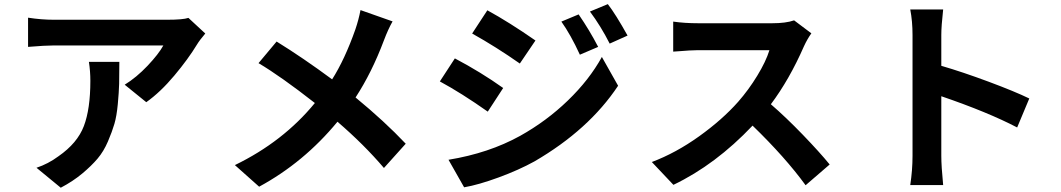

<svg xmlns="http://www.w3.org/2000/svg" viewBox="-20 -836 5040 912"><path d="M402.3 -542H546.9Q546.9 -475.6 545.9 -437.5Q544.9 -399.4 539.6 -341.8Q534.2 -284.2 523.4 -247.6Q512.7 -210.9 492.7 -164.1Q472.7 -117.2 443.4 -82.5Q414.1 -47.9 370.1 -11.2Q326.2 25.4 268.6 55.7L153.3 -39.1Q209 -57.6 257.8 -93.8Q347.7 -156.2 378.4 -237.3Q409.2 -318.4 409.2 -452.1Q409.2 -497.1 402.3 -542ZM875 -751 955.1 -676.8Q927.7 -644.5 916 -625Q874 -555.7 808.1 -477.1Q742.2 -398.4 674.8 -350.6L572.3 -433.6Q627.9 -467.8 680.7 -523.4Q733.4 -579.1 755.9 -620.1H235.4Q195.3 -620.1 113.3 -613.3V-752Q176.8 -742.2 235.4 -742.2H774.4Q848.6 -742.2 875 -751Z M1692.4 -788.1 1844.7 -734.4Q1823.2 -696.3 1803.7 -644.5Q1746.1 -491.2 1668.9 -373Q1806.6 -259.8 1907.2 -153.3L1803.7 -38.1Q1709 -149.4 1583 -257.8Q1423.8 -64.5 1210.9 50.8L1095.7 -51.8Q1325.2 -163.1 1475.6 -346.7Q1313.5 -473.6 1208 -536.1L1293.9 -638.7Q1418.9 -561.5 1557.6 -459Q1618.2 -554.7 1668 -696.3Q1683.6 -742.2 1692.4 -788.1Z M2728.5 -767.6Q2780.3 -692.4 2821.3 -613.3L2734.4 -576.2Q2690.4 -671.9 2646.5 -733.4ZM2867.2 -816.4Q2904.3 -768.6 2960.9 -667L2876 -628.9Q2834 -711.9 2782.2 -781.2ZM2294.9 -787.1Q2398.4 -730.5 2523.4 -643.6L2449.2 -534.2Q2337.9 -612.3 2222.7 -676.8ZM2110.4 -77.1Q2301.8 -108.4 2450.2 -190.4Q2576.2 -260.7 2677.7 -358.9Q2779.3 -457 2838.9 -565.4L2916 -428.7Q2777.3 -219.7 2518.6 -69.3Q2444.3 -28.3 2348.6 6.8Q2252.9 42 2184.6 53.7ZM2140.6 -558.6Q2264.6 -493.2 2370.1 -418L2296.9 -305.7Q2170.9 -394.5 2069.3 -449.2Z M3752 -739.3 3834 -677.7Q3814.5 -650.4 3798.8 -616.2Q3729.5 -458 3641.6 -340.8Q3712.9 -279.3 3793.5 -195.8Q3874 -112.3 3920.9 -54.7L3806.6 43.9Q3710 -88.9 3554.7 -239.3Q3378.9 -53.7 3178.7 42L3076.2 -66.4Q3190.4 -109.4 3300.8 -188.5Q3411.1 -267.6 3486.3 -352.5Q3536.1 -409.2 3577.1 -476.6Q3618.2 -543.9 3634.8 -597.7H3295.9Q3277.3 -597.7 3253.4 -596.2Q3229.5 -594.7 3207 -592.8Q3184.6 -590.8 3177.7 -590.8V-733.4Q3232.4 -725.6 3295.9 -725.6H3648.4Q3712.9 -725.6 3752 -739.3Z M4869.1 -368.2 4811.5 -230.5Q4673.8 -302.7 4451.2 -378.9V-95.7Q4451.2 -46.9 4460 43H4303.7Q4314.5 -28.3 4314.5 -95.7V-669.9Q4314.5 -735.4 4303.7 -791H4460Q4451.2 -711.9 4451.2 -669.9V-523.4Q4551.8 -494.1 4676.3 -447.8Q4800.8 -401.4 4869.1 -368.2Z"/></svg>

Font: Nasu
Style: Bold
Weight: 700
Designer: Ryoko NISHIZUKA (kana &amp; ideographs); Paul D. Hunt (Latin, Greek &amp; Cyrillic); Wenlong ZHANG (bopomofo); Sandoll C
Version: Version 2014.1215